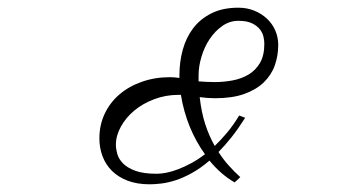

<svg xmlns="http://www.w3.org/2000/svg" viewBox="-20 -477 923 499"><path d="M589.8 -2.9Q554.2 -23.4 524.4 -59.6Q500.5 -39.1 478 -26.9Q455.6 -14.6 435.8 -8.3Q416 -2 398.9 0Q381.8 2 369.1 2Q336.4 2 312 -7.3Q287.6 -16.6 271.2 -32.7Q254.9 -48.8 246.6 -70.6Q238.3 -92.3 238.3 -117.2Q238.3 -152.3 252.2 -181.6Q266.1 -210.9 290.8 -231.9Q315.4 -252.9 349.1 -264.6Q382.8 -276.4 421.9 -276.4Q427.7 -276.4 433.6 -275.9Q439.5 -275.4 446.3 -274.4V-281.2Q446.3 -316.4 455.1 -348.1Q463.9 -379.9 482.4 -404.1Q501 -428.2 530 -442.6Q559.1 -457 599.6 -457Q622.1 -457 641.1 -449.2Q660.2 -441.4 674.1 -428.2Q688 -415 695.6 -397.5Q703.1 -379.9 703.1 -360.4Q703.1 -332 694.1 -306.9Q685.1 -281.7 665.3 -262.7Q645.5 -243.7 614.5 -232.7Q583.5 -221.7 539.1 -221.7Q519.5 -221.7 499 -224.6Q503.4 -185.1 513.4 -154.3Q523.4 -123.5 538.1 -97.7Q554.2 -113.3 570.6 -132.8Q586.9 -152.3 601.6 -176.8L617.2 -170.9Q599.6 -143.1 582.3 -121.1Q564.9 -99.1 547.9 -82Q559.6 -63.5 574 -47.4Q588.4 -31.2 604.5 -16.6ZM387.7 -25.4Q398.4 -25.4 412.4 -28.1Q426.3 -30.8 442.4 -36.9Q458.5 -43 476.3 -52.5Q494.1 -62 512.7 -76.2Q489.3 -108.4 473.1 -147.9Q457 -187.5 450.2 -230.5H444.3Q410.6 -230.5 380.9 -219.2Q351.1 -208 329.1 -189.7Q307.1 -171.4 294.2 -147.9Q281.2 -124.5 281.2 -100.6Q281.2 -90.3 284.7 -77.4Q288.1 -64.5 299.3 -52.7Q310.5 -41 331.5 -33.2Q352.5 -25.4 387.7 -25.4ZM496.1 -265.6Q506.3 -264.6 516.6 -264.2Q526.9 -263.7 538.1 -263.7Q562 -263.7 585 -268.1Q607.9 -272.5 626.2 -283.4Q644.5 -294.4 655.8 -313.7Q667 -333 667 -363.3Q667 -371.1 664.8 -381.3Q662.6 -391.6 655.3 -400.9Q647.9 -410.2 634.8 -416.5Q621.6 -422.9 599.6 -422.9Q576.7 -422.9 557.6 -409.4Q538.6 -396 524.9 -375.5Q511.2 -355 503.7 -329.8Q496.1 -304.7 496.1 -281.2Z"/></svg>

Font: Meie Script
Style: Regular
Weight: 400
Version: Version 1.001